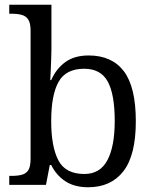

<svg xmlns="http://www.w3.org/2000/svg" viewBox="-20 -780 649 810"><path d="M352 10Q294 10 255.5 -15.5Q217 -41 196 -84H190L174 0H19V-38H29Q55 -38 73 -43Q91 -48 100 -63Q109 -78 109 -110V-651Q109 -682 99.5 -697Q90 -712 72.5 -717Q55 -722 32 -722H19V-760H197V-574Q197 -557 196 -531.5Q195 -506 194 -481Q193 -456 192 -442H196Q217 -490 255.5 -518Q294 -546 354 -546Q452 -546 502.5 -479.5Q553 -413 553 -268Q553 -125 500.5 -57.5Q448 10 352 10ZM336 -46Q402 -46 433 -104Q464 -162 464 -270Q464 -382 434.5 -436Q405 -490 335 -490Q258 -490 227 -434.5Q196 -379 196 -269Q196 -162 226 -104Q256 -46 336 -46Z"/></svg>

Font: Noto Serif Hentaigana EL
Style: Regular
Weight: 400
Designer: Kazuhiro Yamada
Foundry: nipponia
Version: Version 1.000